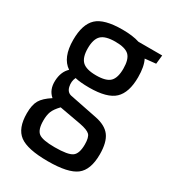

<svg xmlns="http://www.w3.org/2000/svg" viewBox="-172 -593 798 889"><g transform="rotate(30 227.0 -148.5)"><path d="M433 -440 375 -434Q392 -401 392 -344Q392 -262 353.5 -225.5Q315 -189 219 -189Q172 -189 143 -196Q132 -173 138 -146.5Q144 -120 167 -115L312 -86Q369 -75 393 -42.5Q417 -10 417 54Q417 137 374.5 169.5Q332 202 224 202Q115 202 72 170Q29 138 29 58Q29 13 43.5 -12Q58 -37 97 -62Q65 -89 67 -138Q69 -187 98 -214Q45 -249 45 -344Q45 -427 83.5 -463Q122 -499 219 -499Q275 -499 311 -487H438ZM313 -344Q313 -394 292.5 -414Q272 -434 219 -434Q166 -434 144.5 -413.5Q123 -393 123 -344Q123 -295 144.5 -274.5Q166 -254 219 -254Q272 -254 292.5 -274.5Q313 -295 313 -344ZM334 49Q334 11 321 -2Q308 -15 267 -23L151 -44Q127 -19 119.5 0.5Q112 20 112 49Q112 98 133 114Q154 130 219 130Q290 130 312 114Q334 98 334 49Z"/></g></svg>

Font: exo2condensed_r
Style: Regular
Weight: 400
Width: 3
Designer: Natanael Gama
Version: Version 1.001;PS 001.001;hotconv 1.0.70;makeotf.lib2.5.58329